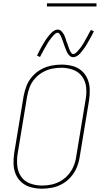

<svg xmlns="http://www.w3.org/2000/svg" viewBox="-20 -1134 616 1162"><path d="M234 8Q265 8 297 1.5Q329 -5 358 -21.5Q387 -38 409.5 -64Q432 -90 444.5 -120.5Q457 -151 462 -182L519 -527Q524 -560 523 -593.5Q522 -627 509.5 -656.5Q497 -686 473 -706.5Q449 -727 417 -735Q385 -743 352 -743Q321 -743 289 -736.5Q257 -730 227.5 -713.5Q198 -697 175.5 -671.5Q153 -646 141 -615.5Q129 -585 123 -553L66 -208Q61 -175 62 -141.5Q63 -108 75.5 -79Q88 -50 112 -29.5Q136 -9 168 -0.5Q200 8 234 8ZM234 -11Q197 -11 162.5 -23.5Q128 -36 108 -65Q88 -94 84.5 -131Q81 -168 87 -205L144 -550Q149 -579 159.5 -606.5Q170 -634 190.5 -657.5Q211 -681 238 -696.5Q265 -712 293.5 -718Q322 -724 351 -724Q388 -724 422.5 -711.5Q457 -699 477.5 -670Q498 -641 501.5 -604Q505 -567 498 -530L441 -185Q437 -156 425.5 -128.5Q414 -101 394 -77.5Q374 -54 347 -38.5Q320 -23 291.5 -17Q263 -11 234 -11ZM423 -788Q433 -788 442.5 -793Q452 -798 459 -804.5Q466 -811 473 -820Q480 -829 484 -834.5Q488 -840 493 -847Q498 -854 503 -862Q508 -870 513 -879.5Q518 -889 524 -899Q530 -909 536 -920.5Q542 -932 548 -945L530 -953Q526 -946 522.5 -939.5Q519 -933 515.5 -926.5Q512 -920 509 -914Q506 -908 502.5 -902.5Q499 -897 496 -891.5Q493 -886 490.5 -881Q488 -876 485 -871.5Q482 -867 479.5 -863Q477 -859 474 -855Q471 -851 469 -847.5Q467 -844 464.5 -841.5Q462 -839 458 -834Q454 -829 449.5 -824Q445 -819 442 -816.5Q439 -814 434 -810.5Q429 -807 423 -807Q418 -807 414 -811Q410 -815 407 -820.5Q404 -826 402 -830.5Q400 -835 398 -840Q396 -845 394 -851Q392 -857 390 -863Q388 -869 386 -875H385Q381 -888 377 -900.5Q373 -913 367 -924.5Q361 -936 351.5 -945.5Q342 -955 329 -955Q319 -955 309.5 -949.5Q300 -944 293.5 -938Q287 -932 279.5 -923Q272 -914 268 -908.5Q264 -903 259 -896Q254 -889 249 -880.5Q244 -872 238.5 -863Q233 -854 227.5 -843.5Q222 -833 216 -822Q210 -811 204 -798L222 -789Q226 -797 229.5 -803.5Q233 -810 236.5 -816.5Q240 -823 243 -829Q246 -835 249.5 -840.5Q253 -846 256 -851Q259 -856 261.5 -861Q264 -866 267 -870.5Q270 -875 272.5 -879.5Q275 -884 278 -887.5Q281 -891 283.5 -894.5Q286 -898 288 -901Q290 -904 294 -909Q298 -914 302.5 -918.5Q307 -923 310 -926Q313 -929 318 -932.5Q323 -936 329 -936Q335 -936 339 -930.5Q343 -925 346.5 -919Q350 -913 352 -907.5Q354 -902 356.5 -895.5Q359 -889 361.5 -882Q364 -875 366 -868Q371 -855 375.5 -842Q380 -829 385.5 -818Q391 -807 400.5 -797.5Q410 -788 423 -788ZM264 -1095H564V-1114H264Z"/></svg>

Font: Iosevka Sparkle Thin Oblique
Style: Regular
Weight: 100
Italic angle: -9°
Designer: Belleve Invis
Foundry: Belleve Invis
Version: Version 4.5.0; ttfautohint (v1.8.3)